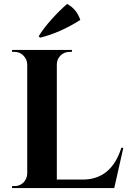

<svg xmlns="http://www.w3.org/2000/svg" viewBox="-20 -953 656 973"><path d="M176 -769Q199 -808 244 -858Q280 -898 320 -933Q368 -908 387 -852Q285 -787 183 -762ZM559 0H41V-10H54Q80 -10 99 -28Q117 -47 118 -73V-627Q117 -653 98 -672Q80 -690 54 -690H41V-700H345L344 -690H332Q306 -690 287 -672Q268 -653 268 -627V-43H399Q544 -43 595 -204H605Z"/></svg>

Font: Cinzel Bold(RUS BY LYAJKA)
Style: Regular
Weight: 700
Designer: Natanael Gama
Version: Version 1.001;PS 001.001;hotconv 1.0.56;makeotf.lib2.0.21325